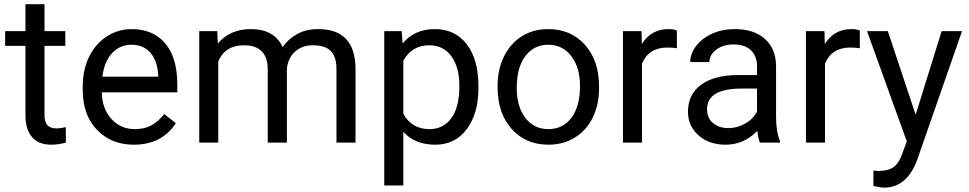

<svg xmlns="http://www.w3.org/2000/svg" viewBox="-20 -676 4592 910"><path d="M190.9 -656.2V-528.3H289.6V-458.5H190.9V-130.9Q190.9 -99.1 204.1 -83.3Q217.3 -67.4 249 -67.4Q264.6 -67.4 292 -73.2V0Q256.3 9.8 222.7 9.8Q162.1 9.8 131.3 -26.9Q100.6 -63.5 100.6 -130.9V-458.5H4.4V-528.3H100.6V-656.2Z M614.3 9.8Q506.8 9.8 439.5 -60.8Q372.1 -131.3 372.1 -249.5V-266.1Q372.1 -344.7 402.1 -406.5Q432.1 -468.3 486.1 -503.2Q540 -538.1 603 -538.1Q706.1 -538.1 763.2 -470.2Q820.3 -402.3 820.3 -275.9V-238.3H462.4Q464.4 -160.2 508.1 -112.1Q551.8 -64 619.1 -64Q667 -64 700.2 -83.5Q733.4 -103 758.3 -135.3L813.5 -92.3Q747.1 9.8 614.3 9.8ZM603 -463.9Q548.3 -463.9 511.2 -424.1Q474.1 -384.3 465.3 -312.5H730V-319.3Q726.1 -388.2 692.9 -426Q659.7 -463.9 603 -463.9Z M1009.8 -528.3 1012.2 -469.7Q1070.3 -538.1 1168.9 -538.1Q1279.8 -538.1 1319.8 -453.1Q1346.2 -491.2 1388.4 -514.6Q1430.7 -538.1 1488.3 -538.1Q1662.1 -538.1 1665 -354V0H1574.7V-348.6Q1574.7 -405.3 1548.8 -433.3Q1522.9 -461.4 1461.9 -461.4Q1411.6 -461.4 1378.4 -431.4Q1345.2 -401.4 1339.8 -350.6V0H1249V-346.2Q1249 -461.4 1136.2 -461.4Q1047.4 -461.4 1014.6 -385.7V0H924.3V-528.3Z M2247.6 -258.3Q2247.6 -137.7 2192.4 -64Q2137.2 9.8 2043 9.8Q1946.8 9.8 1891.6 -51.3V203.1H1801.3V-528.3H1883.8L1888.2 -469.7Q1943.4 -538.1 2041.5 -538.1Q2136.7 -538.1 2192.1 -466.3Q2247.6 -394.5 2247.6 -266.6ZM2157.2 -268.6Q2157.2 -357.9 2119.1 -409.7Q2081.1 -461.4 2014.6 -461.4Q1932.6 -461.4 1891.6 -388.7V-136.2Q1932.1 -64 2015.6 -64Q2080.6 -64 2118.9 -115.5Q2157.2 -167 2157.2 -268.6Z M2338.4 -269Q2338.4 -346.7 2368.9 -408.7Q2399.4 -470.7 2453.9 -504.4Q2508.3 -538.1 2578.1 -538.1Q2686 -538.1 2752.7 -463.4Q2819.3 -388.7 2819.3 -264.6V-258.3Q2819.3 -181.2 2789.8 -119.9Q2760.3 -58.6 2705.3 -24.4Q2650.4 9.8 2579.1 9.8Q2471.7 9.8 2405 -64.9Q2338.4 -139.6 2338.4 -262.7ZM2429.2 -258.3Q2429.2 -170.4 2470 -117.2Q2510.7 -64 2579.1 -64Q2647.9 -64 2688.5 -117.9Q2729 -171.9 2729 -269Q2729 -356 2687.7 -409.9Q2646.5 -463.9 2578.1 -463.9Q2511.2 -463.9 2470.2 -410.6Q2429.2 -357.4 2429.2 -258.3Z M3188 -447.3Q3167.5 -450.7 3143.6 -450.7Q3054.7 -450.7 3022.9 -375V0H2932.6V-528.3H3020.5L3022 -467.3Q3066.4 -538.1 3147.9 -538.1Q3174.3 -538.1 3188 -531.2Z M3582 0Q3574.2 -15.6 3569.3 -55.7Q3506.3 9.8 3418.9 9.8Q3340.8 9.8 3290.8 -34.4Q3240.7 -78.6 3240.7 -146.5Q3240.7 -229 3303.5 -274.7Q3366.2 -320.3 3480 -320.3H3567.9V-361.8Q3567.9 -409.2 3539.6 -437.3Q3511.2 -465.3 3456.1 -465.3Q3407.7 -465.3 3375 -440.9Q3342.3 -416.5 3342.3 -381.8H3251.5Q3251.5 -421.4 3279.5 -458.3Q3307.6 -495.1 3355.7 -516.6Q3403.8 -538.1 3461.4 -538.1Q3552.7 -538.1 3604.5 -492.4Q3656.2 -446.8 3658.2 -366.7V-123.5Q3658.2 -50.8 3676.8 -7.8V0ZM3432.1 -68.8Q3474.6 -68.8 3512.7 -90.8Q3550.8 -112.8 3567.9 -147.9V-256.3H3497.1Q3331.1 -256.3 3331.1 -159.2Q3331.1 -116.7 3359.4 -92.8Q3387.7 -68.8 3432.1 -68.8Z M4055.2 -447.3Q4034.7 -450.7 4010.7 -450.7Q3921.9 -450.7 3890.1 -375V0H3799.8V-528.3H3887.7L3889.2 -467.3Q3933.6 -538.1 4015.1 -538.1Q4041.5 -538.1 4055.2 -531.2Z M4319.8 -132.3 4442.9 -528.3H4539.6L4327.1 81.5Q4277.8 213.4 4170.4 213.4L4153.3 211.9L4119.6 205.6V132.3L4144 134.3Q4189.9 134.3 4215.6 115.7Q4241.2 97.2 4257.8 47.9L4277.8 -5.9L4089.4 -528.3H4188Z"/></svg>

Font: Roboto-o
Style: o-Regular
Weight: 400
Designer: Google
Version: Version 2.134; 2016; ttfautohint (v1.6)